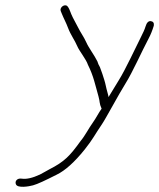

<svg xmlns="http://www.w3.org/2000/svg" viewBox="-20 -559 602 726"><path d="M390.4 -192C390.1 -195.3 388.6 -201.7 385.9 -211.2C380.8 -228.5 379.4 -241.2 374.3 -257L367.1 -279.5C364.4 -287.8 361.3 -296.3 357.9 -305C353.5 -312.3 350.2 -319.7 348.2 -327C335.1 -353.3 315.9 -376.9 305.8 -400C297.5 -418.8 284.6 -435.9 274.9 -455.8C265.4 -474.9 256.4 -489 249.5 -505.5C246 -513.9 239.2 -536.2 230.2 -538.5C218.4 -541.6 205 -527.9 209.8 -517L213.4 -508C221.2 -488.3 229.4 -474.7 237.8 -452.2C246.9 -427.8 262.9 -406.5 272.1 -384.5C279.7 -366.2 305.9 -334.8 312.5 -314C334.1 -270.6 339.4 -240 352.4 -194.5C358.7 -172.4 354.4 -170.2 364.2 -148C354 -134.5 343.4 -112.6 331.4 -96C315.5 -74.1 301.7 -45.9 284.9 -26C244.1 30.8 223.6 52.2 167.2 81C154.3 88.7 143.5 93.8 130.9 101C102.5 114.2 79.5 119.3 61.8 116.5C45 113.8 34.7 126.4 40.5 138.5C47.4 153 88.7 146.3 104.8 141.8C122.6 136.9 150.7 123.5 194.1 101.6C226.4 86 261.8 54.2 300.3 6.2C331.1 -32.1 339.9 -52.1 365.1 -88.7C380.2 -110.7 428.6 -202 454.4 -243C481.7 -286.5 516.6 -365.7 541.8 -413C549.5 -427.4 556.1 -443.7 561.6 -462C563.1 -471.9 559.5 -477.6 550.8 -479C541.5 -480.5 534.6 -473.5 530.1 -458.3C527.5 -449.1 521 -434.5 510.8 -414.6C493.9 -381.8 455 -296.8 428.8 -255Z"/></svg>

Font: MewTooHand
Style: WideIta
Weight: 400
Designer: Mew Too, Robert Jablonski
Version: Version 0.77